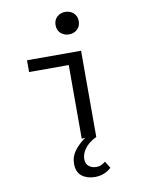

<svg xmlns="http://www.w3.org/2000/svg" viewBox="-100 -784 801 1077"><g transform="rotate(-10 300.0 -245.5)"><path d="M353 225Q308 225 278.5 202.5Q249 180 249 132Q249 90 274.5 57Q300 24 335 0H316V-419H90V-486H398V5Q353 27 331.5 56.5Q310 86 310 116Q310 144 328 157.5Q346 171 370 171Q386 171 398.5 165Q411 159 422 150L446 189Q428 206 404.5 215.5Q381 225 353 225ZM348 -588Q320 -588 301 -605.5Q282 -623 282 -652Q282 -681 301 -698.5Q320 -716 348 -716Q376 -716 395 -698.5Q414 -681 414 -652Q414 -623 395 -605.5Q376 -588 348 -588Z"/></g></svg>

Font: Source Code Pro
Style: Regular
Weight: 400
Monospace: yes
Designer: Paul D. Hunt, Teo Tuominen
Foundry: Adobe Systems Incorporated
Version: Version 2.030;PS 1.000;hotconv 16.6.51;makeotf.lib2.5.65220